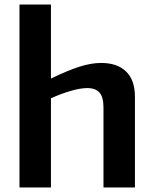

<svg xmlns="http://www.w3.org/2000/svg" viewBox="-20 -828 679 848"><path d="M66 -808H205V-481Q277 -516 329.5 -533Q382 -550 427 -550Q498 -550 537 -512Q576 -474 576 -401V0H437V-354Q437 -399 419.5 -419Q402 -439 366 -439Q336 -439 294 -427Q252 -415 205 -394V0H66Z"/></svg>

Font: Encode Sans Normal
Style: SemiBold
Weight: 600
Designer: Pablo Impallari, Andres Torresi
Foundry: Pablo Impallari, Andres Torresi
Version: Version 1.000; ttfautohint (v1.00) -l 8 -r 50 -G 200 -x 14 -